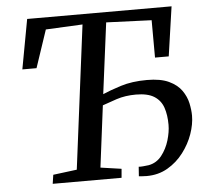

<svg xmlns="http://www.w3.org/2000/svg" viewBox="-53 -799 928 857"><g transform="rotate(-5 411.5 -370.5)"><path d="M149 0 155 -40 261.5 -53.5 343.5 -697 178.5 -689 122 -520.5H58.5L99.5 -743H746.5L714.5 -521.5H653L652.5 -689L449.5 -697L408.5 -379Q439 -392.5 490 -408.8Q541 -425 608 -425Q669 -425 706.2 -407.5Q743.5 -390 762.8 -362.5Q782 -335 788.5 -304.8Q795 -274.5 795 -249Q795 -210.5 779.8 -167Q764.5 -123.5 735.2 -85Q706 -46.5 664.2 -22.2Q622.5 2 570 2Q560 2 550.5 1.2Q541 0.5 535 0L538 -42.5Q544 -41.5 558.5 -42.8Q573 -44 583 -45.5Q618.5 -52 641.5 -81.2Q664.5 -110.5 675.8 -148.2Q687 -186 687 -217.5Q687 -261.5 675.8 -294.5Q664.5 -327.5 635.5 -346Q606.5 -364.5 553.5 -364.5Q505.5 -364.5 466 -351.5Q426.5 -338.5 402.5 -329.5L367.5 -53.5L461 -40L457.5 0Z"/></g></svg>

Font: Merriweather
Style: Italic
Weight: 400
Italic angle: -7.8°
Designer: Eben Sorkin
Foundry: Eben Sorkin
Version: Version 2.100